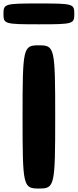

<svg xmlns="http://www.w3.org/2000/svg" viewBox="-70 -1086 448 1106"><path d="M-50 -1006C-50 -948 -44 -946 154 -946C352 -946 358 -948 358 -1006C358 -1064 352 -1066 154 -1066C-44 -1066 -50 -1064 -50 -1006ZM154 -825C63 -825 60 -813 60 -413C60 -12 63 0 154 0C245 0 248 -12 248 -413C248 -813 245 -825 154 -825Z"/></svg>

Font: Hussar Print
Style: Bold
Weight: 700
Foundry: Cannot Into Space Fonts
Version: Version 2.00